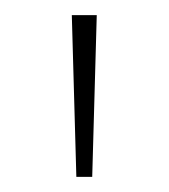

<svg xmlns="http://www.w3.org/2000/svg" viewBox="-20 -641 223 254"><path d="M81 -407 75 -621H108L102 -407Z"/></svg>

Font: Smooch Sans ExtraLight
Style: Regular
Weight: 200
Designer: Robert E. Leuschke
Foundry: Robert E. Leuschke
Version: Version 1.010; ttfautohint (v1.8.3)